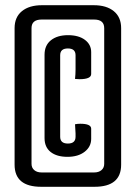

<svg xmlns="http://www.w3.org/2000/svg" viewBox="-20 -717 521 737"><path d="M330 -433Q330 -413 285 -413Q277 -413 268 -414Q270 -432 270 -450V-505Q270 -531 240.5 -531Q211 -531 211 -505V-192Q211 -166 240.5 -166Q270 -166 270 -192V-205L268 -240Q278 -242 288 -242Q330 -242 330 -223V-184Q330 -154 305 -134.5Q280 -115 239 -115Q198 -115 174.5 -133.5Q151 -152 151 -187V-507Q151 -543 175.5 -562.5Q200 -582 241 -582Q282 -582 306 -564Q330 -546 330 -517ZM343 0H138Q36 0 36 -85V-609Q36 -651 64 -674Q92 -697 141 -697H340Q389 -697 417 -674Q445 -651 445 -609V-85Q445 0 343 0ZM140 -55H341Q359 -55 369.5 -64Q380 -73 380 -88V-609Q380 -642 341 -642H140Q101 -642 101 -609V-88Q101 -73 111.5 -64Q122 -55 140 -55Z"/></svg>

Font: el_Medula One
Style: Regular
Weight: 400
Designer: Luciano Vergara
Foundry: Luciano Vergara
Version: Version 1.002 August 17, 2020